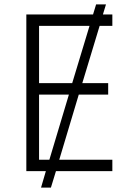

<svg xmlns="http://www.w3.org/2000/svg" viewBox="-20 -780 593 875"><path d="M492 0H235L212 75H167L189 0H100V-714H404L418 -760H463L449 -714H492V-662H434L355 -401H473V-349H339L250 -52H492ZM158 -401H309L388 -662H158ZM158 -52H205L294 -349H158Z"/></svg>

Font: Noto Sans Light
Style: Regular
Weight: 300
Designer: Monotype Design Team
Foundry: Monotype Imaging Inc.
Version: Version 2.007